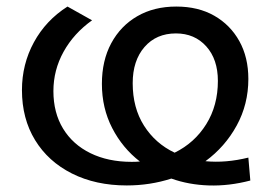

<svg xmlns="http://www.w3.org/2000/svg" viewBox="-20 -558 833 586"><path d="M367 8Q272 8 199.5 -28.5Q127 -65 87 -130.5Q47 -196 47 -283Q47 -362 83.5 -429Q120 -496 186 -538L261 -496Q205 -456 174 -400Q143 -344 143 -280Q143 -214 172.5 -165.5Q202 -117 256 -90.5Q310 -64 382 -64Q394 -64 407 -65Q354 -106 322.5 -167Q291 -228 291 -302Q291 -373 319.5 -426Q348 -479 399 -508.5Q450 -538 518 -538Q585 -538 634 -510Q683 -482 710.5 -432.5Q738 -383 738 -317Q738 -240 702.5 -175Q667 -110 607 -66Q669 -60 738 -77L744 -7Q679 10 617.5 8Q556 6 503 -13Q438 8 367 8ZM513 -92Q574 -122 609.5 -179Q645 -236 645 -311Q645 -377 609.5 -416.5Q574 -456 517 -456Q457 -456 421 -414.5Q385 -373 385 -304Q385 -229 419.5 -174.5Q454 -120 513 -92Z"/></svg>

Font: Montserrat Medium
Style: Regular
Weight: 500
Designer: Julieta Ulanovsky
Foundry: Julieta Ulanovsky
Version: Version 9.000; ttfautohint (v1.8.4.7-5d5b)